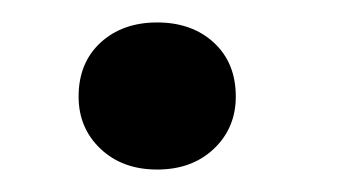

<svg xmlns="http://www.w3.org/2000/svg" viewBox="-20 -142 314 171"><path d="M190 -56Q190 -28 170.5 -9.5Q151 9 120 9Q89 9 69.5 -9.5Q50 -28 50 -56Q50 -86 69.5 -104Q89 -122 120 -122Q151 -122 170.5 -104Q190 -86 190 -56Z"/></svg>

Font: Roboto Serif Light
Style: Italic
Weight: 300
Italic angle: -10°
Version: Version 1.007